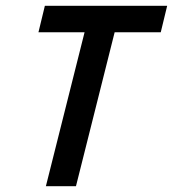

<svg xmlns="http://www.w3.org/2000/svg" viewBox="-20 -645 599 665"><path d="M113.2 -533.3 135.4 -625H559L536.8 -533.3H377.1L243.1 0H138.9L272.9 -533.3Z"/></svg>

Font: Afacad Medium
Style: Italic
Weight: 500
Italic angle: -14°
Designer: Kristian Moeller
Foundry: Dicotype
Version: Version 1.000; ttfautohint (v1.8.4.7-5d5b)